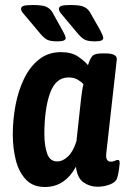

<svg xmlns="http://www.w3.org/2000/svg" viewBox="-20 -738 505 766"><path d="M159 8Q111 8 83 -22Q55 -52 43 -99.5Q31 -147 31 -202Q31 -260 42 -318.5Q53 -377 76.5 -425Q100 -473 136.5 -501.5Q173 -530 223 -530Q266 -530 292 -512Q318 -494 331 -478Q340 -506 349.5 -515.5Q359 -525 389 -525H399Q448 -525 446 -501L404 -127Q402 -107 407.5 -100Q413 -93 422 -93Q431 -93 438 -96.5Q445 -100 450 -100Q461 -100 456 -74Q455 -61 452.5 -48.5Q450 -36 447 -27Q442 -11 418.5 -2Q395 7 369 7Q338 7 313 -10.5Q288 -28 283 -73Q262 -34 231 -13Q200 8 159 8ZM208 -94Q231 -94 252 -114.5Q273 -135 285 -175L303 -340Q305 -359 307.5 -375Q310 -391 313 -402Q304 -412 289.5 -420.5Q275 -429 253 -429Q202 -429 179.5 -366Q157 -303 157 -203Q157 -157 168 -125.5Q179 -94 208 -94ZM359 -573Q334 -573 321 -578.5Q308 -584 293 -601L241 -663Q229 -677 222 -686Q215 -695 215 -703Q215 -711 225 -714.5Q235 -718 261 -718Q299 -718 314.5 -711Q330 -704 339 -689L380 -617Q392 -594 392 -586Q392 -580 384.5 -576.5Q377 -573 359 -573ZM209 -573Q183 -573 170.5 -578.5Q158 -584 143 -601L91 -663Q79 -677 71.5 -686Q64 -695 64 -703Q64 -711 74 -714.5Q84 -718 111 -718Q149 -718 164.5 -711Q180 -704 189 -689L229 -617Q242 -594 242 -586Q242 -580 234.5 -576.5Q227 -573 209 -573Z"/></svg>

Font: Asap Condensed Condensed SemiBold
Style: Italic
Weight: 600
Width: 3
Italic angle: -6°
Designer: Pablo Cosgaya
Foundry: Omnibus-Type
Version: Version 3.001; ttfautohint (v1.8.4.7-5d5b)